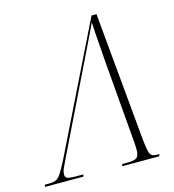

<svg xmlns="http://www.w3.org/2000/svg" viewBox="-155 -804 811 893"><g transform="rotate(-15 251.0 -357.0)"><path d="M-48 0 -46 -10H-27Q-7 -10 6 -15Q19 -20 32.5 -40.5Q46 -61 69 -107L367 -714H391L448 -97Q452 -57 456.5 -38.5Q461 -20 469.5 -15Q478 -10 494 -10H505L502 0H324L326 -10H355Q385 -10 396.5 -19Q408 -28 408 -57Q408 -67 407.5 -78Q407 -89 406 -99L374 -481Q372 -511 369 -548.5Q366 -586 363.5 -622Q361 -658 360 -683Q349 -659 338.5 -637.5Q328 -616 313.5 -586Q299 -556 274 -505L78 -102Q68 -82 60 -64Q52 -46 52 -32Q52 -18 63.5 -14Q75 -10 104 -10H139L137 0Z"/></g></svg>

Font: Noto Serif Display Condensed ExtraLight
Style: Italic
Weight: 200
Width: 3
Italic angle: -12°
Designer: Monotype Design Team
Foundry: Monotype Imaging Inc.
Version: Version 2.009